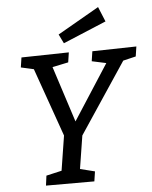

<svg xmlns="http://www.w3.org/2000/svg" viewBox="-61 -978 813 1028"><g transform="rotate(-5 345.5 -464.0)"><path d="M144 0 151 -53 247 -75 232 -59 266 -274 272 -235 129 -640 145 -624 65 -642 73 -695 328 -700 320 -647 220 -626 229 -645 338 -308H318L533 -641L539 -622L446 -642L454 -695L691 -700L683 -647L599 -627L622 -642L351 -235L365 -274L331 -59L324 -75L412 -53L404 0ZM306 -751 282 -800 505 -928 538 -848Z"/></g></svg>

Font: Bitter Thin Medium
Style: Italic
Weight: 500
Italic angle: -9°
Version: Version 3.021